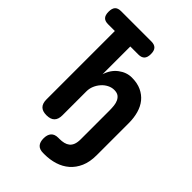

<svg xmlns="http://www.w3.org/2000/svg" viewBox="-262 -837 1124 1124"><g transform="rotate(45 300.0 -275.0)"><path d="M53 -622Q27 -622 15 -635Q3 -648 3 -676Q3 -704 15 -717Q27 -730 53 -730H304Q329 -730 341.5 -717Q354 -704 354 -676Q354 -648 341.5 -635Q329 -622 304 -622H237V-392Q253 -443 291 -471.5Q329 -500 372 -500Q418 -500 451 -484.5Q484 -469 505.5 -442.5Q527 -416 537.5 -379Q548 -342 548 -299V-32Q548 23 530.5 63Q513 103 483 129Q453 155 413 167.5Q373 180 327 180H317Q287 180 272.5 164Q258 148 258 117.5Q258 87 272.5 70.5Q287 54 317 54H327Q346 54 362.5 50Q379 46 391 36.5Q403 27 409.5 10Q416 -7 416 -33V-271Q416 -290 414 -309Q412 -328 405 -343Q398 -358 385.5 -367Q373 -376 350 -376Q330 -376 310 -366Q290 -356 274.5 -338.5Q259 -321 250 -299.5Q241 -278 241 -255V-56Q241 -23 224.5 -6.5Q208 10 174.5 10Q141 10 125 -6.5Q109 -23 109 -56V-622Z"/></g></svg>

Font: Maple Mono NL
Style: Bold
Weight: 700
Monospace: yes
Designer: subframe7536
Version: Version 7.000